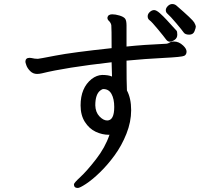

<svg xmlns="http://www.w3.org/2000/svg" viewBox="-20 -852 1040 953"><path d="M512 -254Q547 -254 547 -321Q547 -361 533.5 -385.5Q520 -410 493 -410Q487 -410 478 -403Q453 -384 453 -329Q454 -295 473.5 -274.5Q493 -254 512 -254ZM366 81Q347 81 347 63Q347 56 379 26.5Q411 -3 456.5 -61.5Q502 -120 523 -182Q525 -182 525 -183H520Q487 -183 455 -198Q423 -213 401.5 -246.5Q380 -280 380 -329Q380 -416 435 -460Q460 -479 487 -480Q519 -480 536 -472L534 -543Q305 -517 188 -488Q175 -485 164 -485Q144 -485 130 -499Q116 -513 111 -527.5Q106 -542 106 -545Q106 -565 127 -565L136 -564Q152 -560 168 -560Q173 -560 255.5 -576Q338 -592 534 -613Q534 -714 532.5 -726.5Q531 -739 517 -752Q513 -757 513 -764Q516 -781 537 -781Q553 -781 573 -775Q593 -769 600.5 -760Q608 -751 608 -726V-621Q692 -630 807 -635Q815 -636 822.5 -641Q830 -646 843 -646Q868 -646 889 -626Q906 -610 906 -596Q906 -581 894.5 -575Q883 -569 792 -564.5Q701 -560 608 -551Q608 -441 610 -403Q631 -364 631 -305Q631 -247 607.5 -188Q584 -129 548.5 -80.5Q513 -32 475 4.5Q437 41 406.5 61Q376 81 366 81ZM823 -645Q812 -645 803.5 -657Q795 -669 764 -706.5Q733 -744 723 -751Q713 -758 713 -771Q713 -783 723.5 -792.5Q734 -802 745 -802Q756 -802 773 -787Q790 -772 807.5 -753Q825 -734 838.5 -719Q852 -704 856 -700Q860 -696 860 -680Q860 -663 846.5 -654Q833 -645 823 -645ZM809 -786Q803 -792 803 -802Q803 -812 813 -822Q823 -832 835 -832Q846 -832 855 -825Q936 -755 944 -740.5Q952 -726 952 -720Q952 -714 945.5 -697Q939 -680 919 -680Q899 -680 891.5 -691Q884 -702 855 -736.5Q826 -771 809 -786Z"/></svg>

Font: LXGW WenKai Mono Medium
Style: Regular
Weight: 500
Monospace: yes
Designer: LXGW / Fontworks Inc.
Foundry: LXGW / Fontworks Inc.
Version: Version 1.520; June 14, 2025